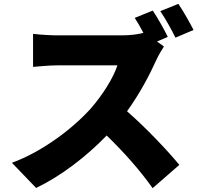

<svg xmlns="http://www.w3.org/2000/svg" viewBox="-20 -897 1040 999"><path d="M908 -877 814 -839C840 -801 873 -742 893 -701L987 -741C970 -775 934 -839 908 -877ZM833 -655 797 -681 853 -705C838 -737 801 -803 775 -842L681 -804C696 -781 712 -753 726 -726C702 -719 659 -713 614 -713C566 -713 340 -713 280 -713C251 -713 187 -716 152 -721V-549C180 -551 235 -557 280 -557C328 -557 546 -557 591 -557C570 -493 516 -405 451 -331C362 -232 204 -109 42 -50L168 81C299 18 430 -83 535 -192C625 -105 710 -9 774 82L913 -39C858 -107 738 -234 641 -318C706 -408 759 -508 792 -582C803 -607 824 -642 833 -655Z"/></svg>

Font: Noto Sans CJK TC Black
Style: Regular
Weight: 900
Designer: Ryoko NISHIZUKA 西塚涼子 (kana, bopomofo & ideographs); Paul D. Hunt (Latin, Greek & Cyrillic); Sandoll Communications 산돌커뮤니
Foundry: Adobe
Version: Version 2.004;hotconv 1.0.118;makeotfexe 2.5.65603